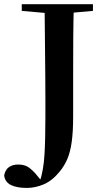

<svg xmlns="http://www.w3.org/2000/svg" viewBox="-59 -761 507 936"><path d="M72.1 155.2Q23.7 155.2 -5.4 141.1Q-34.4 127 -38.8 94.1Q-32.7 65.1 -14.6 53.1Q3.4 41.1 28.9 41.1Q53.1 41.1 70.1 48.9Q87.2 56.8 111.3 82.2L150.2 129V134.7H134.2V127.2Q153.1 70.1 157.7 -4.8Q162.3 -79.7 162.3 -189.1Q162.3 -229.3 162.3 -275.4Q162.3 -321.5 161.8 -383.8Q161.3 -446.1 160.4 -533.2Q159.6 -620.3 158.3 -740.5H301Q298.6 -657.8 298.1 -572.1Q297.6 -486.4 297.6 -399.7V-193.7Q297.6 -118.2 290.5 -68.3Q283.4 -18.4 269 14.7Q254.7 47.9 232.1 75.3Q196.1 119.7 154.5 137.5Q112.9 155.2 72.1 155.2ZM47.1 -707.9V-740.5H394.1V-707.9L239 -694.2H203.2Z"/></svg>

Font: Noto Serif KR
Style: Regular
Weight: 200
Designer: Ryoko NISHIZUKA 西塚涼子 (kana & ideographs); Frank Grießhammer (Latin, Greek & Cyrillic); Wenlong ZHANG 张文龙 (bopomofo); San
Foundry: Adobe
Version: Version 2.001;hotconv 1.1.0;makeotfexe 2.6.0